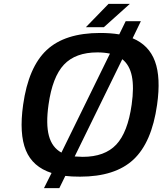

<svg xmlns="http://www.w3.org/2000/svg" viewBox="-20 -889 837 989"><path d="M627.4 -779.8H705.6L663.1 -691.9Q747.6 -656.7 778.3 -573Q809.1 -489.3 789.1 -349.1Q761.7 -154.8 667.2 -66.9Q572.8 21 392.1 21Q347.7 21 316.4 17.1L285.6 80.1H206.5L245.6 2Q148.4 -29.3 113.3 -114.5Q78.1 -199.7 99.1 -349.1Q126.5 -543.5 220.5 -631.3Q314.5 -719.2 496.1 -719.2Q550.3 -719.2 594.2 -711.9ZM546.4 -612.8Q516.1 -619.1 481.9 -619.1Q368.7 -619.1 309.3 -555.9Q250 -492.7 230 -350.1Q215.8 -250 231.9 -189.7Q248 -129.4 296.4 -103ZM364.7 -83Q390.1 -81.1 406.2 -81.1Q519.5 -81.1 578.9 -144.3Q638.2 -207.5 658.2 -350.1Q670.9 -439.5 659.2 -496.8Q647.5 -554.2 609.9 -584ZM422.4 -749 539.1 -869.1H648.9L515.1 -749Z"/></svg>

Font: Fivo Sans Med
Style: Regular
Weight: 450
Designer: Alexander Slobzheninov
Foundry: Alexander Slobzheninov
Version: 1.0